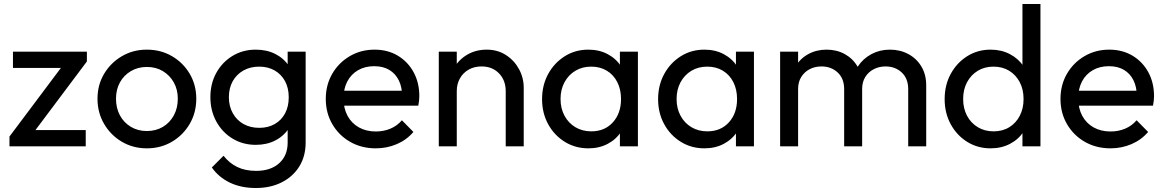

<svg xmlns="http://www.w3.org/2000/svg" viewBox="-20 -734 5840 963"><path d="M27.5 -49.2 309.8 -425.8H415.8L133.5 -49.2ZM27.5 0V-49.2L107.8 -81.8H410V0ZM45 -393.2V-475H415.8V-425.8L333 -393.2Z M716.5 10Q647.2 10 591.1 -23.1Q535 -56.2 502 -112.8Q469 -169.2 469 -238.8Q469 -308 502 -363.5Q535 -419 591.1 -452Q647.2 -485 716.5 -485Q786.2 -485 842.4 -452.4Q898.5 -419.8 931.5 -363.9Q964.5 -308 964.5 -238.8Q964.5 -169 931.5 -112.6Q898.5 -56.2 842.4 -23.1Q786.2 10 716.5 10ZM716.5 -76.8Q761.8 -76.8 796.9 -97.6Q832 -118.5 851.9 -155.4Q871.8 -192.2 871.8 -239Q871.8 -285.2 851.5 -321Q831.2 -356.8 796.5 -377.5Q761.8 -398.2 716.5 -398.2Q672 -398.2 636.8 -377.5Q601.5 -356.8 581.6 -321Q561.8 -285.2 561.8 -238.8Q561.8 -192 581.6 -155.2Q601.5 -118.5 636.8 -97.6Q672 -76.8 716.5 -76.8Z M1263 209Q1189.5 209 1133.2 182.1Q1077 155.2 1042.5 106L1101.2 47.2Q1129.8 84 1169.8 103.5Q1209.8 123 1264.8 123Q1337.5 123 1380.1 84.8Q1422.8 46.5 1422.8 -19.2V-137L1439.2 -243.5L1422.8 -350V-475H1513V-19.2Q1513 49.2 1481.5 100.4Q1450 151.5 1393.6 180.2Q1337.2 209 1263 209ZM1263 -7.5Q1198.2 -7.5 1146.5 -38.8Q1094.8 -70 1065 -124.5Q1035.2 -179 1035.2 -247Q1035.2 -314.8 1064.9 -368.5Q1094.5 -422.2 1146.2 -453.6Q1198 -485 1262.5 -485Q1318.5 -485 1361.6 -462.9Q1404.8 -440.8 1430.1 -401.4Q1455.5 -362 1458.2 -309V-183.2Q1455.2 -131.2 1429.5 -91.5Q1403.8 -51.8 1360.9 -29.6Q1318 -7.5 1263 -7.5ZM1280.5 -92.8Q1324.8 -92.8 1358.1 -111.9Q1391.5 -131 1409.9 -165.5Q1428.2 -200 1428.2 -246.2Q1428.2 -292.2 1409.8 -326.6Q1391.2 -361 1357.9 -380.4Q1324.5 -399.8 1280 -399.8Q1235.2 -399.8 1200.9 -380.4Q1166.5 -361 1147.2 -326.6Q1128 -292.2 1128 -246.5Q1128 -201.5 1147.4 -166.5Q1166.8 -131.5 1201.1 -112.1Q1235.5 -92.8 1280.5 -92.8Z M1864.8 10Q1793.5 10 1736.8 -22.2Q1680 -54.5 1647 -110.9Q1614 -167.2 1614 -237.8Q1614 -308 1646.4 -363.9Q1678.8 -419.8 1734.5 -452.4Q1790.2 -485 1858.8 -485Q1924.5 -485 1975 -454.9Q2025.5 -424.8 2054.4 -372Q2083.2 -319.2 2083.2 -251.5Q2083.2 -241.5 2082 -230Q2080.8 -218.5 2078 -204H1677.2V-278.8H2030.2L1997.2 -250Q1996.8 -297.8 1980 -331.5Q1963.2 -365.2 1932.2 -383.6Q1901.2 -402 1857 -402Q1810.5 -402 1775.9 -381.9Q1741.2 -361.8 1722.1 -325.8Q1703 -289.8 1703 -240.5Q1703 -190.8 1723.1 -153.2Q1743.2 -115.8 1780 -95.1Q1816.8 -74.5 1865 -74.5Q1904.8 -74.5 1938.5 -88.8Q1972.2 -103 1995.8 -130.8L2053.5 -72.2Q2019.5 -32.2 1970.1 -11.1Q1920.8 10 1864.8 10Z M2516.5 0V-276.5Q2516.5 -331.2 2482.9 -366Q2449.2 -400.8 2395.4 -400.8Q2358.8 -400.8 2330.8 -384.9Q2302.8 -369 2286.9 -341Q2271 -313 2271 -276.8L2233.5 -297.8Q2233.5 -352 2257.9 -394.1Q2282.2 -436.2 2324.9 -460.6Q2367.6 -485 2421.5 -485Q2475.5 -485 2517.4 -458.1Q2559.2 -431.2 2583 -387.6Q2606.8 -344 2606.8 -294.5V0ZM2180.8 0V-475H2271V0Z M2931.2 10Q2865.5 10 2812.8 -22.6Q2760 -55.2 2729.4 -111.1Q2698.8 -167 2698.8 -236.5Q2698.8 -306.8 2729.4 -362.8Q2760 -418.8 2812.6 -451.9Q2865.2 -485 2930.8 -485Q2985.2 -485 3027.8 -462.5Q3070.2 -440 3096.1 -400.2Q3122 -360.5 3124.8 -309V-166.2Q3121.8 -114.8 3096.2 -74.9Q3070.8 -35 3028.1 -12.5Q2985.5 10 2931.2 10ZM2945.8 -75.2Q3013 -75.2 3053.9 -120.4Q3094.8 -165.5 3094.8 -237.2Q3094.8 -285.5 3076.1 -322.1Q3057.5 -358.8 3023.9 -379.2Q2990.2 -399.8 2945.2 -399.8Q2900.2 -399.8 2865.8 -379Q2831.2 -358.2 2811.4 -321.6Q2791.5 -285 2791.5 -237.5Q2791.5 -190 2811.4 -153.4Q2831.2 -116.8 2866 -96Q2900.8 -75.2 2945.8 -75.2ZM3089.2 0V-127.5L3105.8 -243.8L3089.2 -358.5V-475H3179.5V0Z M3513.2 10Q3447.5 10 3394.8 -22.6Q3342 -55.2 3311.4 -111.1Q3280.8 -167 3280.8 -236.5Q3280.8 -306.8 3311.4 -362.8Q3342 -418.8 3394.6 -451.9Q3447.2 -485 3512.8 -485Q3567.2 -485 3609.8 -462.5Q3652.2 -440 3678.1 -400.2Q3704 -360.5 3706.8 -309V-166.2Q3703.8 -114.8 3678.2 -74.9Q3652.8 -35 3610.1 -12.5Q3567.5 10 3513.2 10ZM3527.8 -75.2Q3595 -75.2 3635.9 -120.4Q3676.8 -165.5 3676.8 -237.2Q3676.8 -285.5 3658.1 -322.1Q3639.5 -358.8 3605.9 -379.2Q3572.2 -399.8 3527.2 -399.8Q3482.2 -399.8 3447.8 -379Q3413.2 -358.2 3393.4 -321.6Q3373.5 -285 3373.5 -237.5Q3373.5 -190 3393.4 -153.4Q3413.2 -116.8 3448 -96Q3482.8 -75.2 3527.8 -75.2ZM3671.2 0V-127.5L3687.8 -243.8L3671.2 -358.5V-475H3761.5V0Z M3892.8 0V-475H3983V0ZM4214 0V-287Q4214 -340 4181.5 -370.4Q4149 -400.8 4100.2 -400.8Q4067.2 -400.8 4040.9 -387Q4014.5 -373.2 3998.8 -348Q3983 -322.8 3983 -287.5L3945.5 -305.8Q3945.5 -360.2 3969.4 -400.2Q3993.2 -440.2 4034.1 -462.6Q4075 -485 4125.8 -485Q4176.2 -485 4216.6 -463Q4257 -441 4280.6 -401Q4304.2 -361 4304.2 -305.5V0ZM4535.2 0V-287Q4535.2 -340 4502.8 -370.4Q4470.2 -400.8 4421.5 -400.8Q4389.2 -400.8 4362.5 -387Q4335.8 -373.2 4320 -348Q4304.2 -322.8 4304.2 -287.5L4252.5 -305.8Q4256.2 -360.5 4282.5 -400.4Q4308.8 -440.2 4350.8 -462.6Q4392.8 -485 4443.2 -485Q4494.5 -485 4535.6 -463Q4576.8 -441 4601.1 -400.9Q4625.5 -360.8 4625.5 -305.2V0Z M4948.5 10Q4883.2 10 4831 -22.6Q4778.8 -55.2 4748.4 -111.1Q4718 -167 4718 -236.7Q4718 -307.3 4748.4 -363.2Q4778.8 -419 4831 -452Q4883.2 -485 4948.5 -485Q5002.2 -485 5045.1 -462.6Q5088 -440.2 5114.6 -400.5Q5141.2 -360.8 5144 -309V-166.2Q5141 -115 5115 -75.1Q5089 -35.2 5045.9 -12.6Q5002.8 10 4948.5 10ZM4963.5 -75.2Q5008.5 -75.2 5042.2 -96Q5075.8 -116.7 5094.8 -153.2Q5113.8 -189.8 5113.8 -237.2Q5113.8 -285.5 5094.6 -321.9Q5075.4 -358.4 5041.7 -379.1Q5008 -399.8 4963.1 -399.8Q4918.2 -399.8 4884.2 -379Q4850.1 -358.2 4830.4 -321.7Q4810.8 -285.2 4810.8 -237.5Q4810.8 -190 4830.3 -153.3Q4849.9 -116.6 4884.5 -95.9Q4919.1 -75.2 4963.5 -75.2ZM5198.5 0H5108.2V-127.5L5125 -243.8L5108.2 -358.5V-714H5198.5Z M5549.8 10Q5478.5 10 5421.8 -22.2Q5365 -54.5 5332 -110.9Q5299 -167.2 5299 -237.8Q5299 -308 5331.4 -363.9Q5363.8 -419.8 5419.5 -452.4Q5475.2 -485 5543.8 -485Q5609.5 -485 5660 -454.9Q5710.5 -424.8 5739.4 -372Q5768.2 -319.2 5768.2 -251.5Q5768.2 -241.5 5767 -230Q5765.8 -218.5 5763 -204H5362.2V-278.8H5715.2L5682.2 -250Q5681.8 -297.8 5665 -331.5Q5648.2 -365.2 5617.2 -383.6Q5586.2 -402 5542 -402Q5495.5 -402 5460.9 -381.9Q5426.2 -361.8 5407.1 -325.8Q5388 -289.8 5388 -240.5Q5388 -190.8 5408.1 -153.2Q5428.2 -115.8 5465 -95.1Q5501.8 -74.5 5550 -74.5Q5589.8 -74.5 5623.5 -88.8Q5657.2 -103 5680.8 -130.8L5738.5 -72.2Q5704.5 -32.2 5655.1 -11.1Q5605.8 10 5549.8 10Z"/></svg>

Font: Outfit Thin
Style: Regular
Weight: 100
Designer: Rodrigo Fuenzalida
Foundry: fragTYPE
Version: Version 1.100;gftools[0.9.27]